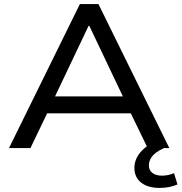

<svg xmlns="http://www.w3.org/2000/svg" viewBox="-20 -725 889 940"><path d="M24 0 371 -705H462L809 0H703L606 -200L656 -170H175L225 -200L129 0ZM414 -599 239 -231 210 -253H621L592 -231L417 -599ZM761 195Q704 195 671 169Q638 143 638 97Q638 56 667 21Q696 -14 750 -36L783 0Q762 9 745 21.5Q728 34 718.5 50Q709 66 709 84Q709 109 726.5 122Q744 135 773 135Q788 135 802.5 132Q817 129 832 123L849 178Q831 186 809 190.5Q787 195 761 195Z"/></svg>

Font: Nunito Sans 10pt SemiExpanded Medium
Style: Regular
Weight: 500
Width: 6
Designer: Vernon Adams
Foundry: Vernon Adams
Version: Version 3.101;gftools[0.9.27]